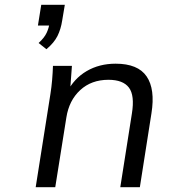

<svg xmlns="http://www.w3.org/2000/svg" viewBox="-20 -775 715 795"><path d="M172.3 -571.2 139.9 -596.9Q164 -619 173.2 -639.3Q182.5 -659.5 185 -679L207.2 -669.2H137L150.8 -755.2H248.4L237.5 -690Q232 -654.2 218.1 -626.2Q204.2 -598.1 172.3 -571.2ZM127.8 0 188.8 -385.9Q193.3 -414.2 195.8 -443.6Q198.3 -472.9 199.3 -502.3H277.8L269.7 -391.7L256.2 -390.7Q286.2 -450 338.8 -480.6Q391.4 -511.3 458.7 -511.3Q551.2 -511.3 587.1 -458.6Q623.1 -405.9 607.1 -305.8L559.1 0H478.1L526.1 -304.7Q538.3 -380 513.8 -412.3Q489.3 -444.6 429.1 -444.6Q358.3 -444.6 312.1 -401.9Q265.9 -359.3 254.8 -288.6L208.8 0Z"/></svg>

Font: Mulish ExtraLight
Style: Italic
Weight: 200
Italic angle: -9°
Designer: Vernon Adams
Foundry: Vernon Adams
Version: Version 3.603